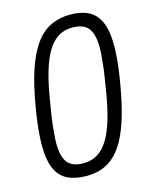

<svg xmlns="http://www.w3.org/2000/svg" viewBox="-109 -769 666 851"><g transform="rotate(-15 224.5 -343.0)"><path d="M183 12Q132 12 96.5 -5Q61 -22 43 -62Q25 -102 25 -169Q25 -193 27 -220.5Q29 -248 33 -279Q37 -310 43 -344Q59 -440 81.5 -507Q104 -574 134.5 -616.5Q165 -659 205.5 -678.5Q246 -698 297 -698Q345 -698 379 -681Q413 -664 431 -624.5Q449 -585 449 -517Q449 -493 447 -465.5Q445 -438 441 -407Q437 -376 431 -342Q415 -247 393 -179.5Q371 -112 341 -69.5Q311 -27 272 -7.5Q233 12 183 12ZM183 -46Q221 -46 249.5 -64Q278 -82 298.5 -116.5Q319 -151 334 -201Q349 -251 360 -316Q367 -357 372 -389Q377 -421 379.5 -445.5Q382 -470 383.5 -489Q385 -508 385 -523Q385 -585 363 -612.5Q341 -640 290 -640Q252 -640 224 -622Q196 -604 175.5 -569.5Q155 -535 140 -485Q125 -435 114 -370Q107 -329 102 -297Q97 -265 94.5 -240.5Q92 -216 90.5 -197.5Q89 -179 89 -163Q89 -101 111 -73.5Q133 -46 183 -46Z"/></g></svg>

Font: Archivo Condensed Light
Style: Italic
Weight: 300
Width: 3
Italic angle: -10°
Designer: Hector Gatti
Foundry: Omnibus-Type
Version: Version 2.001